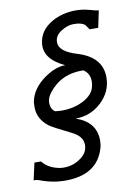

<svg xmlns="http://www.w3.org/2000/svg" viewBox="-99 -684 529 748"><g transform="rotate(-10 165.0 -310.0)"><path d="M342 -618Q342 -616 337 -594Q332 -572 328 -551H294Q292 -554 287 -561Q282 -568 280 -571Q266 -582 236 -582Q211 -582 185 -565Q160 -549 160 -523Q160 -486 231 -465Q326 -436 326 -356Q326 -299 282 -258Q239 -218 180 -218Q259 -191 259 -118Q259 -101 255 -88Q226 13 99 13Q87 13 65 11Q31 6 2 -5Q-13 -11 -23 -9L-8 -77H18Q39 -50 78 -41Q88 -38 102 -38Q137 -38 165 -57Q198 -78 198 -111Q198 -145 157 -165Q84 -201 71 -211Q30 -243 30 -289Q30 -303 31 -310Q40 -361 93 -399Q137 -430 176 -430Q94 -468 102 -530Q108 -580 158 -609Q200 -633 254 -633Q281 -633 309 -625Q337 -617 342 -618ZM261 -319Q267 -336 267 -350Q267 -382 242 -398Q154 -400 104 -335Q89 -316 89 -296Q89 -272 106 -260Q124 -258 134 -258Q177 -258 213 -275Q249 -292 261 -319Z"/></g></svg>

Font: GFS Neohellenic Rg
Style: Italic
Weight: 400
Italic angle: -12°
Designer: Takis Katsoulidis and George D. Matthiopoulos
Foundry: Takis Katsoulidis and George D. Matthiopoulos
Version: Version 1.0